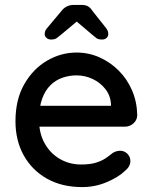

<svg xmlns="http://www.w3.org/2000/svg" viewBox="-20 -752 622 782"><path d="M315 10Q232 10 171 -24.5Q110 -59 76.5 -119.5Q43 -180 43 -258Q43 -346 78.5 -408.5Q114 -471 171 -504.5Q228 -538 292 -538Q341 -538 385 -518.5Q429 -499 463.5 -464.5Q498 -430 518 -383.5Q538 -337 539 -282Q538 -262 523 -249Q508 -236 488 -236H99L75 -321H451L432 -303V-328Q430 -363 409 -389.5Q388 -416 357 -430.5Q326 -445 292 -445Q262 -445 234.5 -435.5Q207 -426 185.5 -405Q164 -384 151.5 -349.5Q139 -315 139 -264Q139 -209 162 -168Q185 -127 224 -104.5Q263 -82 310 -82Q347 -82 371 -89.5Q395 -97 411 -108Q427 -119 439 -129Q454 -138 469 -138Q487 -138 499 -125.5Q511 -113 511 -96Q511 -74 489 -56Q462 -30 414.5 -10Q367 10 315 10ZM309 -678 229 -611Q218 -602 210.5 -596.5Q203 -591 188 -591Q177 -591 169.5 -597.5Q162 -604 162 -613Q162 -619 164 -625Q166 -631 173 -639L230 -707Q249 -732 281 -732H311Q328 -732 338 -726.5Q348 -721 357 -707L411 -639Q417 -631 419 -625.5Q421 -620 421 -613Q421 -604 414 -597.5Q407 -591 396 -591Q380 -591 373 -596.5Q366 -602 354 -612L268 -685Z"/></svg>

Font: Quicksand Light SemiBold
Style: Regular
Weight: 600
Version: Version 3.006